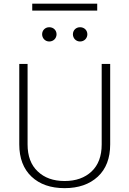

<svg xmlns="http://www.w3.org/2000/svg" viewBox="-20 -1000 691 1026"><path d="M152.3 -980.5V-943.4H499.5V-980.5ZM205.1 -816.9C205.1 -795.9 221.2 -778.3 243.2 -778.3C266.1 -778.3 282.2 -795.9 282.2 -816.9C282.2 -837.9 266.1 -854.5 243.2 -854.5C221.2 -854.5 205.1 -837.9 205.1 -816.9ZM369.6 -816.9C369.6 -795.9 385.7 -778.3 407.7 -778.3C430.7 -778.3 446.8 -795.9 446.8 -816.9C446.8 -837.9 430.7 -854.5 407.7 -854.5C385.7 -854.5 369.6 -837.9 369.6 -816.9ZM523.4 -228C523.4 -166 505.4 -117.7 469.7 -84C433.6 -49.8 385.3 -32.7 325.2 -32.7C265.1 -32.7 217.3 -49.8 181.6 -84C145.5 -117.7 127.4 -166 127.4 -228V-658.2H83V-228.5C83 -154.8 105 -97.2 148.4 -56.2C191.9 -15.1 251 5.4 325.2 5.4C399.4 5.4 458.5 -15.1 502.9 -56.2C546.9 -97.2 568.8 -154.8 568.8 -228.5V-658.2H523.4Z"/></svg>

Font: Estedad ExtraLight
Style: Regular
Weight: 200
Designer: Amin Abedi
Version: Version 7.3